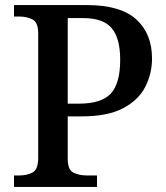

<svg xmlns="http://www.w3.org/2000/svg" viewBox="-20 -734 653 754"><path d="M35 0V-45H56Q87 -45 108.5 -57Q130 -69 130 -115V-603Q130 -646 108 -657.5Q86 -669 56 -669H35V-714H323Q453 -714 515 -658Q577 -602 577 -504Q577 -445 550.5 -393Q524 -341 463.5 -309Q403 -277 301 -277H246V-110Q246 -67 268.5 -56Q291 -45 320 -45H361V0ZM291 -327Q378 -327 415 -366.5Q452 -406 452 -500Q452 -583 419 -623Q386 -663 306 -663H246V-327Z"/></svg>

Font: Noto Serif NP Hmong Medium
Style: Regular
Weight: 500
Designer: Dalton Maag Ltd
Foundry: Dalton Maag Ltd
Version: Version 1.001; ttfautohint (v1.8.4.7-5d5b)